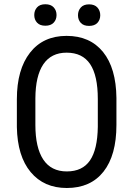

<svg xmlns="http://www.w3.org/2000/svg" viewBox="-20 -893 641 922"><path d="M449.7 -417.5Q449.7 -530.3 412.8 -585.2Q376 -640.1 299.8 -640.1Q226.1 -640.1 188.2 -584.5Q150.4 -528.8 149.9 -420.4V-293Q149.9 -184.1 187.7 -127Q225.6 -69.8 300.8 -69.8Q376 -69.8 412.1 -122.6Q448.2 -175.3 449.7 -284.2ZM539.1 -293Q539.1 -147.5 477.1 -68.8Q415 9.8 300.8 9.8Q190.9 9.8 127.2 -66.7Q63.5 -143.1 61 -282.7V-416.5Q61 -559.1 124 -639.9Q187 -720.7 299.8 -720.7Q412.1 -720.7 474.9 -643.3Q537.6 -565.9 539.1 -422.4ZM367.9 -783.2Q354.5 -797.9 354.5 -819.8Q354.5 -841.8 367.9 -856.9Q381.3 -872.1 407.7 -872.1Q434.1 -872.1 447.8 -856.9Q461.4 -841.8 461.4 -819.8Q461.4 -797.9 447.8 -783.2Q434.1 -768.6 407.7 -768.6Q381.3 -768.6 367.9 -783.2ZM158 -784.2Q144.5 -798.8 144.5 -820.8Q144.5 -842.8 158 -857.7Q171.4 -872.6 197.8 -872.6Q224.1 -872.6 237.8 -857.7Q251.5 -842.8 251.5 -820.8Q251.5 -798.8 237.8 -784.2Q224.1 -769.5 197.8 -769.5Q171.4 -769.5 158 -784.2Z"/></svg>

Font: MAUL Condensed
Style: Condensed Regular
Weight: 400
Designer: MAUL
Version: Version 1.0; 2020; ttfautohint (v1.8.3)